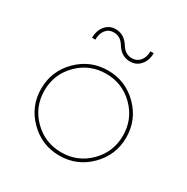

<svg xmlns="http://www.w3.org/2000/svg" viewBox="-166 -863 991 1017"><g transform="rotate(30 330.0 -355.0)"><path d="M405 -608.8Q352.5 -608.8 321.2 -658.8Q297.5 -700 255 -700Q225 -700 206.9 -677.5Q188.8 -655 188.8 -617.5H168.8Q168.8 -662.5 193.1 -691.2Q217.5 -720 255 -720Q307.5 -720 338.8 -670Q363.8 -628.8 405 -628.8Q435 -628.8 453.8 -651.2Q472.5 -673.8 472.5 -710H492.5Q492.5 -666.2 468.1 -637.5Q443.8 -608.8 405 -608.8ZM513.8 -66.2Q437.5 10 330 10Q222.5 10 146.2 -66.2Q70 -142.5 70 -250Q70 -357.5 146.2 -433.8Q222.5 -510 330 -510Q437.5 -510 513.8 -433.8Q590 -357.5 590 -250Q590 -142.5 513.8 -66.2ZM160 -80Q230 -10 330 -10Q430 -10 500 -80Q570 -150 570 -250Q570 -350 500 -420Q430 -490 330 -490Q230 -490 160 -420Q90 -350 90 -250Q90 -150 160 -80Z"/></g></svg>

Font: Now Thin
Style: Regular
Weight: 250
Designer: Alfredo Marco Pradil
Foundry: Alfredo Marco Pradil
Version: Version 1.002;PS 001.002;hotconv 1.0.88;makeotf.lib2.5.64775